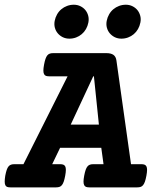

<svg xmlns="http://www.w3.org/2000/svg" viewBox="-53 -809 672 829"><path d="M238.8 -479.5H159.2Q150.9 -479.5 145.5 -481.4Q140.1 -483.4 137.2 -489Q134.3 -494.6 134.3 -504.4Q134.3 -514.2 137.2 -529.8Q140.1 -545.4 143.6 -555.2Q147 -564.9 151.6 -570.3Q156.2 -575.7 162.4 -577.6Q168.5 -579.6 176.8 -579.6H406.2Q425.8 -579.6 436.5 -572.3Q447.3 -564.9 449.7 -547.9L512.7 -100.1H557.1Q565.4 -100.1 570.8 -98.1Q576.2 -96.2 579.1 -90.8Q582 -85.4 582 -75.7Q582 -65.9 579.1 -50.3Q576.2 -34.7 572.8 -24.9Q569.3 -15.1 564.7 -9.5Q560.1 -3.9 554 -2Q547.9 0 539.6 0H332.5Q324.2 0 318.8 -2Q313.5 -3.9 310.5 -9.5Q307.6 -15.1 307.6 -24.9Q307.6 -34.7 310.5 -50.3Q313.5 -65.9 316.9 -75.7Q320.3 -85.4 325 -90.8Q329.6 -96.2 335.7 -98.1Q341.8 -100.1 350.1 -100.1H394L384.3 -170.9H206.5L172.4 -100.1H206.5Q214.8 -100.1 220.2 -98.1Q225.6 -96.2 228.5 -90.8Q231.4 -85.4 231.4 -75.7Q231.4 -65.9 228.5 -50.3Q225.6 -34.7 222.2 -24.9Q218.8 -15.1 214.1 -9.5Q209.5 -3.9 203.4 -2Q197.3 0 189 0H-8.3Q-16.6 0 -22 -2Q-27.3 -3.9 -30 -9.5Q-32.7 -15.1 -32.7 -24.9Q-32.7 -34.7 -30.3 -50.3Q-27.3 -65.9 -23.9 -75.7Q-20.5 -85.4 -15.9 -90.8Q-11.2 -96.2 -5.1 -98.1Q1 -100.1 9.3 -100.1H48.3ZM374 -271 352.5 -479.5H349.6L252.4 -271ZM183.1 -718.8Q186 -733.9 193.4 -746.8Q200.7 -759.8 211.7 -769Q222.7 -778.3 236.6 -783.4Q250.5 -788.6 265.6 -788.6Q281.2 -788.6 294.2 -782.2Q307.1 -775.9 315.7 -765.4Q324.2 -754.9 327.9 -741Q331.5 -727.1 328.6 -711.9Q325.7 -696.8 318.4 -683.8Q311 -670.9 300 -661.6Q289.1 -652.3 275.4 -647.2Q261.7 -642.1 246.6 -642.1Q231 -642.1 218 -648.4Q205.1 -654.8 196.3 -665.3Q187.5 -675.8 183.8 -689.7Q180.2 -703.6 183.1 -718.8ZM407.7 -718.8Q410.6 -733.9 418 -746.8Q425.3 -759.8 436.3 -769Q447.3 -778.3 461.2 -783.4Q475.1 -788.6 490.2 -788.6Q505.9 -788.6 518.8 -782.2Q531.7 -775.9 540.3 -765.4Q548.8 -754.9 552.5 -741Q556.2 -727.1 553.2 -711.9Q550.3 -696.8 543 -683.8Q535.6 -670.9 524.7 -661.6Q513.7 -652.3 500 -647.2Q486.3 -642.1 471.2 -642.1Q455.6 -642.1 442.6 -648.4Q429.7 -654.8 420.9 -665.3Q412.1 -675.8 408.4 -689.7Q404.8 -703.6 407.7 -718.8Z"/></svg>

Font: Courier Prime
Style: Bold Italic
Weight: 700
Monospace: yes
Designer: Alan Dague-Greene
Foundry: Quote-Unquote Apps
Version: Version 1.202